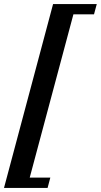

<svg xmlns="http://www.w3.org/2000/svg" viewBox="-77 -736 501 955"><path d="M-57.1 198.7 187 -715.8H404.3L390.6 -664.6H288.1L70.8 147.5H173.3L159.7 198.7Z"/></svg>

Font: Arian AMU Serif
Style: Bold Italic
Weight: 700
Italic angle: -15°
Designer: Ruben Hakobyan (Tarumian)
Foundry: Ruben Hakobyan (Tarumian)
Version: Version 1.002